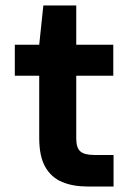

<svg xmlns="http://www.w3.org/2000/svg" viewBox="-20 -680 484 700"><path d="M299 0Q246 0 206.5 -16.5Q167 -33 145 -71.5Q123 -110 123 -177V-404H34V-517H123L138 -660H258V-517H393V-404H258V-175Q258 -141 273 -128Q288 -115 324 -115H394V0Z"/></svg>

Font: DM Sans 11pt
Style: Bold
Weight: 700
Version: Version 4.004;gftools[0.9.30]